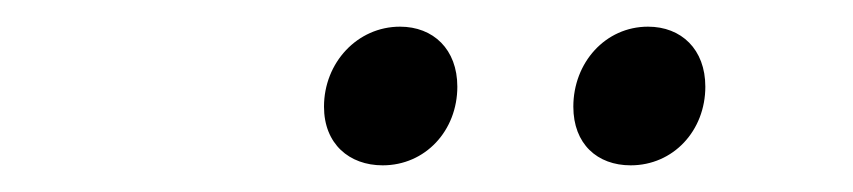

<svg xmlns="http://www.w3.org/2000/svg" viewBox="-20 -713 640 144"><path d="M267 -589C299 -589 323 -615 323 -648C323 -676 305 -693 280 -693C248 -693 223 -666 223 -633C223 -605 242 -589 267 -589ZM453 -589C485 -589 509 -615 509 -648C509 -676 491 -693 466 -693C434 -693 410 -666 410 -633C410 -605 428 -589 453 -589Z"/></svg>

Font: Source Code Variable
Style: Italic
Weight: 400
Italic angle: -11°
Monospace: yes
Designer: Paul D. Hunt, Teo Tuominen
Foundry: Adobe Systems Incorporated
Version: Version 1.005;PS 1.0;hotconv 16.6.54;makeotf.lib2.5.65590